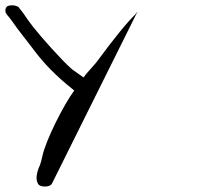

<svg xmlns="http://www.w3.org/2000/svg" viewBox="-65 -667 775 713"><path d="M446.1 -624.8 437.1 -612.8C409.5 -587.1 360.8 -527.9 292.1 -434.5C277.4 -417.6 264.6 -403.1 254 -391.1C250.7 -386.7 247.8 -382.8 245.3 -379.3C232.2 -388.7 217 -399.5 202.6 -409.6C166.2 -440.8 87 -530.1 58.5 -566.5C42.5 -587.3 31.8 -602.2 27 -610C21.4 -618.4 16.7 -624.8 10.7 -631.7L4.1 -640.3L3.5 -641C-9.1 -649.1 -27.6 -648.5 -37.6 -643.9C-46.2 -637.2 -48.9 -623.4 -38 -611.1L-30.6 -602.3C-27.2 -598.2 -22.5 -592 -17.4 -584.7C-3 -562.2 42.2 -506.7 57.4 -485.8C97.1 -431.5 146.1 -382.4 200.7 -339.2C204.8 -335.9 206.5 -334.4 210.7 -330.9C171.3 -277.8 103.8 -144.3 92.1 -85.8C89.5 -73.6 86.7 -63.1 83.5 -54.2C82.1 -50.1 58.6 -5.6 79.2 19.7C90 27.2 107.7 26.9 117.6 23.3C122.3 21.4 126 18.6 127.6 15C127.6 15 127.6 14.5 127.6 14.5C127.6 14.5 127.8 15 127.8 15Z"/></svg>

Font: MewTooHand
Style: BdWideLta
Weight: 400
Designer: Mew Too, Robert Jablonski
Version: Version 0.77